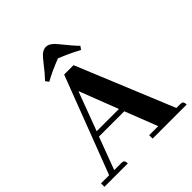

<svg xmlns="http://www.w3.org/2000/svg" viewBox="-205 -903 1043 1043"><g transform="rotate(-45 316.0 -381.5)"><path d="M631.8 0Q631.8 -23.4 619.1 -25.4Q614.3 -26.4 608.4 -26.4H579.1L348.6 -585.9H276.4L62.5 -26.4H0V0H179.7Q179.7 -23.4 167 -25.4Q162.1 -26.4 156.2 -26.4H101.6L171.9 -213.9H366.2L439.5 -26.4H370.1V0ZM354.5 -243.2H183.6L267.6 -467.8ZM435.5 -615.2 449.2 -633.8Q422.9 -660.2 371.1 -724.6Q343.8 -758.8 320.3 -761.7Q316.4 -762.7 312.5 -762.7Q285.2 -762.7 258.8 -730.5Q252.9 -723.6 241.2 -709Q206.1 -663.1 177.7 -633.8L191.4 -615.2Q242.2 -643.6 314.5 -671.9Q378.9 -646.5 435.5 -615.2Z"/></g></svg>

Font: Abhaya Libre ExtraBold
Style: Regular
Weight: 800
Designer: Pushpananda Ekanayake, Sol Matas, Pathum Egodawatta
Foundry: Mooniak
Version: Version 1.050 ; ttfautohint (v1.6)